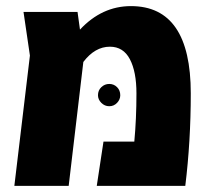

<svg xmlns="http://www.w3.org/2000/svg" viewBox="-20 -609 687 629"><path d="M409 -589Q605 -589 605 -303Q605 -146 587 0H297L319 -145H420Q427 -220 427 -303Q427 -374 405.5 -415Q384 -456 340 -456Q291 -456 253 -406L205 0H27L78 -427L57 -570H234L242 -512Q314 -589 409 -589ZM374 -297Q374 -283 363.5 -272Q353 -261 338 -261Q323 -261 312 -272Q301 -283 301 -297Q301 -313 312 -323.5Q323 -334 338 -334Q353 -334 363.5 -323.5Q374 -313 374 -297Z"/></svg>

Font: FiraGO ExtraBold
Style: Regular
Weight: 800
Designer: bBox Type
Foundry: bBox Type GmbH
Version: Version 1.001;PS 001.001;hotconv 1.0.88;makeotf.lib2.5.64775